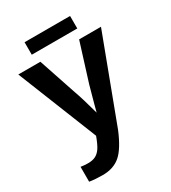

<svg xmlns="http://www.w3.org/2000/svg" viewBox="-209 -777 975 1092"><g transform="rotate(-30 278.0 -230.5)"><path d="M138.2 207.5Q88.9 207.5 51.8 201.2V103.5Q77.6 107.4 99.1 107.4Q128.4 107.4 147.7 98.1Q167 88.9 182.4 67.4Q197.8 45.9 216.8 -5.4L7.8 -528.3H152.8L235.8 -280.8Q255.4 -227.5 285.2 -117.7L297.4 -164.1L329.1 -278.8L407.2 -528.3H550.8L341.8 27.8Q299.8 129.4 254.6 168.5Q209.5 207.5 138.2 207.5ZM130.4 -669.4H429.2V-587.4H130.4Z"/></g></svg>

Font: Arial
Style: Bold
Weight: 700
Designer: Steve Matteson
Foundry: Ascender Corporation
Version: Version 2.00.3